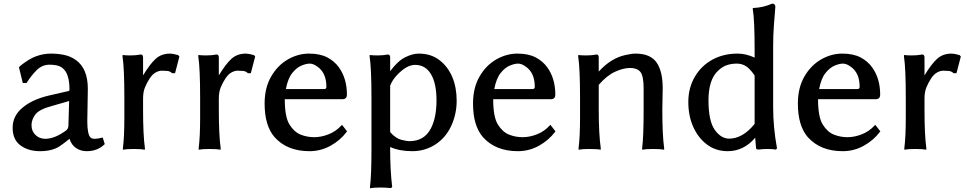

<svg xmlns="http://www.w3.org/2000/svg" viewBox="-20 -794 5200 1032"><path d="M242.2 -280.3 348.6 -304.7Q353.5 -304.7 353.5 -314.5Q353.5 -431.6 280.3 -443.4Q261.7 -446.3 247.1 -446.3Q207 -446.3 177.7 -417.5Q148.4 -388.7 124 -349.6L123 -347.7H102.5L82 -431.6L86.9 -438.5Q136.7 -478.5 175.8 -492.2Q214.8 -505.9 253.4 -505.9Q292 -505.9 326.2 -498.5Q360.4 -491.2 388.7 -470.7Q452.1 -424.8 452.1 -316.4L449.2 -141.6Q449.2 -72.3 466.8 -54.7Q473.6 -47.9 489.3 -47.9Q504.9 -47.9 532.2 -54.7L543 -19.5Q504.9 18.6 446.3 18.6Q414.1 18.6 389.2 2Q364.3 -14.6 353.5 -47.9Q321.3 -21.5 298.8 -6.8Q258.8 18.6 195.3 18.6Q131.8 18.6 89.8 -12.7Q47.9 -43.9 47.9 -107.4Q47.9 -170.9 101.1 -215.3Q154.3 -259.8 242.2 -280.3ZM223.6 -47.9Q273.4 -47.9 334 -91.8Q347.7 -101.6 347.7 -119.1L351.6 -251L259.8 -224.6Q192.4 -207 170.9 -179.7Q149.4 -152.3 149.4 -120.6Q149.4 -88.9 170.9 -68.4Q192.4 -47.9 223.6 -47.9Z M638.7 -489.3V-498H642.6Q656.2 -496.1 683.1 -496.1Q710 -496.1 736.3 -501H737.3Q748 -501 749 -486.3V-388.7Q786.1 -450.2 816.9 -478Q847.7 -505.9 894.5 -505.9Q909.2 -505.9 936.5 -498H937.5L944.3 -490.2L920.9 -400.4H905.3Q894.5 -411.1 880.4 -412.6Q866.2 -414.1 850.1 -414.1Q834 -414.1 816.4 -404.3Q798.8 -394.5 783.7 -371.1Q768.6 -347.7 758.8 -323.2Q749 -298.8 749 -263.7V-204.1Q749 -69.3 758.8 2V10.7Q739.3 6.8 699.2 6.8Q660.2 6.8 640.6 10.7V2Q648.4 -58.6 648.4 -160.2V-266.6Q648.4 -427.7 638.7 -489.3Z M1045.9 -489.3V-498H1049.8Q1063.5 -496.1 1090.3 -496.1Q1117.2 -496.1 1143.6 -501H1144.5Q1155.3 -501 1156.2 -486.3V-388.7Q1193.4 -450.2 1224.1 -478Q1254.9 -505.9 1301.8 -505.9Q1316.4 -505.9 1343.8 -498H1344.7L1351.6 -490.2L1328.1 -400.4H1312.5Q1301.8 -411.1 1287.6 -412.6Q1273.4 -414.1 1257.3 -414.1Q1241.2 -414.1 1223.6 -404.3Q1206.1 -394.5 1190.9 -371.1Q1175.8 -347.7 1166 -323.2Q1156.2 -298.8 1156.2 -263.7V-204.1Q1156.2 -69.3 1166 2V10.7Q1146.5 6.8 1106.4 6.8Q1067.4 6.8 1047.9 10.7V2Q1055.7 -58.6 1055.7 -160.2V-266.6Q1055.7 -427.7 1045.9 -489.3Z M1402.3 -237.3Q1402.3 -322.3 1437.5 -382.8Q1472.7 -443.4 1527.3 -474.6Q1582 -505.9 1641.1 -505.9Q1700.2 -505.9 1739.3 -485.4Q1778.3 -464.8 1801.8 -431.6Q1844.7 -372.1 1844.7 -285.2Q1844.7 -260.7 1820.3 -260.7H1510.7Q1510.7 -165 1536.1 -124.5Q1561.5 -84 1596.2 -70.3Q1630.9 -56.6 1668.9 -56.6Q1707 -56.6 1746.6 -72.3Q1786.1 -87.9 1815.4 -120.1L1818.4 -123L1845.7 -87.9L1843.8 -85.9Q1809.6 -40 1756.8 -10.7Q1704.1 18.6 1643.6 18.6Q1522.5 18.6 1455.1 -57.6Q1402.3 -119.1 1402.3 -237.3ZM1516.6 -315.4H1722.7Q1734.4 -315.4 1734.4 -327.1Q1734.4 -404.3 1683.6 -437.5Q1663.1 -452.1 1644.5 -452.1Q1626 -452.1 1600.1 -441.4Q1574.2 -430.7 1550.8 -401.4Q1527.3 -372.1 1516.6 -315.4Z M1966.8 -489.3V-498H1970.7Q1984.4 -496.1 2011.2 -496.1Q2038.1 -496.1 2064.5 -501H2065.4Q2076.2 -501 2077.1 -486.3V-411.1Q2117.2 -465.8 2157.2 -485.8Q2197.3 -505.9 2230.5 -505.9Q2296.9 -505.9 2342.3 -470.7Q2387.7 -435.5 2411.1 -379.9Q2434.6 -324.2 2434.6 -252.4Q2434.6 -180.7 2405.3 -117.2Q2376 -53.7 2320.3 -17.6Q2264.6 18.6 2195.8 18.6Q2127 18.6 2077.1 -3.9V9.8Q2077.1 119.1 2087.9 210V210.9L2082 216.8H2080.1Q2047.9 213.9 2026.4 213.9Q1988.3 213.9 1968.8 217.8V209Q1976.6 146.5 1976.6 9.8V-266.6Q1976.6 -427.7 1966.8 -489.3ZM2077.1 -84Q2107.4 -49.8 2137.2 -42.5Q2167 -35.2 2179.7 -35.2Q2261.7 -35.2 2296.9 -105.5Q2326.2 -163.1 2326.2 -254.4Q2326.2 -345.7 2296.4 -395.5Q2266.6 -445.3 2210.9 -445.3Q2165 -445.3 2112.3 -388.7Q2088.9 -363.3 2077.1 -334Z M2522.5 -237.3Q2522.5 -322.3 2557.6 -382.8Q2592.8 -443.4 2647.5 -474.6Q2702.1 -505.9 2761.2 -505.9Q2820.3 -505.9 2859.4 -485.4Q2898.4 -464.8 2921.9 -431.6Q2964.8 -372.1 2964.8 -285.2Q2964.8 -260.7 2940.4 -260.7H2630.9Q2630.9 -165 2656.2 -124.5Q2681.6 -84 2716.3 -70.3Q2751 -56.6 2789.1 -56.6Q2827.1 -56.6 2866.7 -72.3Q2906.2 -87.9 2935.5 -120.1L2938.5 -123L2965.8 -87.9L2963.9 -85.9Q2929.7 -40 2877 -10.7Q2824.2 18.6 2763.7 18.6Q2642.6 18.6 2575.2 -57.6Q2522.5 -119.1 2522.5 -237.3ZM2636.7 -315.4H2842.8Q2854.5 -315.4 2854.5 -327.1Q2854.5 -404.3 2803.7 -437.5Q2783.2 -452.1 2764.6 -452.1Q2746.1 -452.1 2720.2 -441.4Q2694.3 -430.7 2670.9 -401.4Q2647.5 -372.1 2636.7 -315.4Z M3087.9 -489.3V-498H3091.8Q3105.5 -496.1 3132.8 -496.1Q3160.2 -496.1 3186.5 -501H3187.5Q3197.3 -501 3198.2 -486.3V-409.2Q3263.7 -481.4 3340.8 -498Q3374 -505.9 3395.5 -505.9Q3475.6 -505.9 3508.8 -458.5Q3542 -411.1 3542 -320.3L3540 -204.1Q3540 -69.3 3549.8 2V10.7Q3530.3 6.8 3490.2 6.8Q3451.2 6.8 3431.6 10.7V2Q3439.5 -59.6 3439.5 -204.1V-317.4Q3439.5 -386.7 3421.9 -407.7Q3404.3 -428.7 3367.2 -428.7Q3330.1 -428.7 3285.6 -408.2Q3241.2 -387.7 3198.2 -337.9V-204.1Q3198.2 -76.2 3209 2V10.7Q3189.5 6.8 3147.5 6.8Q3109.4 6.8 3089.8 10.7V2Q3097.7 -58.6 3097.7 -160.2V-266.6Q3097.7 -427.7 3087.9 -489.3Z M3944.3 -505.9Q3989.3 -505.9 4036.1 -484.4V-521.5Q4036.1 -690.4 4026.4 -742.2V-751H4030.3Q4085 -753.9 4129.9 -774.4H4131.8Q4146.5 -774.4 4147.5 -757.8Q4143.6 -705.1 4139.6 -655.8Q4135.7 -606.4 4135.7 -542V-217.8Q4135.7 -109.4 4156.2 2V3.9L4150.4 9.8H4148.4Q4132.8 6.8 4105 6.8Q4077.1 6.8 4059.6 9.8H4058.6Q4043.9 9.8 4043.9 2.9L4039.1 -53.7Q3977.5 18.6 3891.6 18.6Q3828.1 18.6 3780.8 -16.6Q3733.4 -51.8 3706.5 -111.3Q3679.7 -170.9 3679.7 -246.1Q3679.7 -321.3 3714.4 -380.9Q3749 -440.4 3808.6 -473.1Q3868.2 -505.9 3944.3 -505.9ZM3899.4 -48.8Q3971.7 -48.8 4036.1 -127.9V-387.7Q4014.6 -420.9 3992.2 -436.5Q3969.7 -452.1 3940.4 -452.1Q3911.1 -452.1 3886.7 -443.8Q3862.3 -435.5 3839.8 -414.1Q3788.1 -366.2 3788.1 -254.9Q3788.1 -143.6 3821.8 -96.2Q3855.5 -48.8 3899.4 -48.8Z M4268.6 -237.3Q4268.6 -322.3 4303.7 -382.8Q4338.9 -443.4 4393.6 -474.6Q4448.2 -505.9 4507.3 -505.9Q4566.4 -505.9 4605.5 -485.4Q4644.5 -464.8 4668 -431.6Q4710.9 -372.1 4710.9 -285.2Q4710.9 -260.7 4686.5 -260.7H4377Q4377 -165 4402.3 -124.5Q4427.7 -84 4462.4 -70.3Q4497.1 -56.6 4535.2 -56.6Q4573.2 -56.6 4612.8 -72.3Q4652.3 -87.9 4681.6 -120.1L4684.6 -123L4711.9 -87.9L4710 -85.9Q4675.8 -40 4623 -10.7Q4570.3 18.6 4509.8 18.6Q4388.7 18.6 4321.3 -57.6Q4268.6 -119.1 4268.6 -237.3ZM4382.8 -315.4H4588.9Q4600.6 -315.4 4600.6 -327.1Q4600.6 -404.3 4549.8 -437.5Q4529.3 -452.1 4510.7 -452.1Q4492.2 -452.1 4466.3 -441.4Q4440.4 -430.7 4417 -401.4Q4393.6 -372.1 4382.8 -315.4Z M4838.9 -489.3V-498H4842.8Q4856.4 -496.1 4883.3 -496.1Q4910.2 -496.1 4936.5 -501H4937.5Q4948.2 -501 4949.2 -486.3V-388.7Q4986.3 -450.2 5017.1 -478Q5047.9 -505.9 5094.7 -505.9Q5109.4 -505.9 5136.7 -498H5137.7L5144.5 -490.2L5121.1 -400.4H5105.5Q5094.7 -411.1 5080.6 -412.6Q5066.4 -414.1 5050.3 -414.1Q5034.2 -414.1 5016.6 -404.3Q4999 -394.5 4983.9 -371.1Q4968.8 -347.7 4959 -323.2Q4949.2 -298.8 4949.2 -263.7V-204.1Q4949.2 -69.3 4959 2V10.7Q4939.5 6.8 4899.4 6.8Q4860.4 6.8 4840.8 10.7V2Q4848.6 -58.6 4848.6 -160.2V-266.6Q4848.6 -427.7 4838.9 -489.3Z"/></svg>

Font: GenEi LateGo v2
Style: Medium
Weight: 500
Designer: o_tamon (Modified)
Foundry: o_tamon / Adobe Systems Incorporated / FONT 910 / Philipp H. Poll
Version: Version 2.1;Original Version 1.004